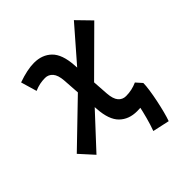

<svg xmlns="http://www.w3.org/2000/svg" viewBox="-188 -671 962 962"><g transform="rotate(-45 293.0 -190.0)"><path d="M86.4 20 20 -53.2 283.7 -307.6 483.4 -537.1 554.7 -463.9 308.1 -218.8ZM461.4 156.7 372.1 137.2Q384.3 104 394 67.6Q403.8 31.2 410.2 0L422.9 -64.9L478.5 -100.1L506.8 -68.4Q506.8 -50.3 502.4 -20Q498 10.3 491 44.2Q483.9 78.1 476.1 108.2Q468.3 138.2 461.4 156.7ZM385.3 9.8Q326.7 9.8 291 -25.4Q255.4 -60.5 250 -141.1L235.4 -357.4Q232.4 -397.9 216.3 -416.3Q200.2 -434.6 176.3 -434.6Q156.7 -434.6 138.7 -430.9Q120.6 -427.2 100.6 -418.5L75.7 -503.4Q143.1 -527.3 190.4 -527.3Q248.5 -527.3 284.4 -492.2Q320.3 -457 325.7 -376.5L340.3 -160.2Q343.3 -119.6 358.9 -101.3Q374.5 -83 399.4 -83Q420.9 -83 440.4 -87.4Q460 -91.8 478.5 -100.1L495.6 -64L474.6 -3.9Q430.7 9.8 385.3 9.8Z"/></g></svg>

Font: Cascadia Code
Style: Italic
Weight: 400
Italic angle: -10°
Designer: Aaron Bell
Foundry: Saja Typeworks
Version: Version 2407.024